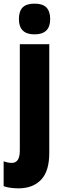

<svg xmlns="http://www.w3.org/2000/svg" viewBox="-58 -796 343 1056"><path d="M46 -691Q46 -734 66.5 -755Q87 -776 132 -776Q177 -776 197.5 -754.5Q218 -733 218 -691Q218 -607 132 -607Q46 -607 46 -691ZM46 240Q26 240 4 237.5Q-18 235 -38 228V91Q-14 100 7 100Q51 100 51 32V-553H213V45Q213 145 168.5 192Q124 239 46 240Z"/></svg>

Font: Noto Sans Gujarati UI ExtraCondensed Black
Style: Regular
Weight: 900
Width: 2
Designer: Jelle Bosma - Monotype Design Team, Universal Thirst
Foundry: Monotype Imaging Inc.
Version: Version 2.106; ttfautohint (v1.8.4.7-5d5b)